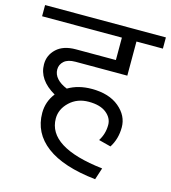

<svg xmlns="http://www.w3.org/2000/svg" viewBox="-129 -739 848 954"><g transform="rotate(15 295.5 -261.5)"><path d="M109.7 -125.9Q109.7 -183.5 145.6 -229.5Q55.6 -281.1 55.6 -361.5Q55.6 -408.5 90.5 -441.1Q125.4 -473.7 189.6 -473.7H395.3V-589H-15.2V-646.6H606.2V-589H470.2V-413.5H203.7Q164.8 -413.5 145.3 -396.1Q125.9 -378.7 125.9 -353.4Q125.9 -328.1 144.1 -307.6Q162.3 -287.2 196.2 -273.5Q248.2 -304.3 317.5 -304.3Q406.5 -304.3 458.3 -261.1Q510.1 -217.9 510.1 -158.2Q510.1 -98.6 480.3 -52.1L417.6 -68.3Q441.9 -106.2 441.9 -152.2Q441.9 -187.6 410.3 -213.1Q378.7 -238.6 319.5 -238.6Q260.4 -238.6 221.2 -201.5Q182 -164.3 182 -116.3Q182 31.3 468.7 64.2L448.9 124.9Q280.6 106.7 195.1 42.2Q109.7 -22.2 109.7 -125.9Z"/></g></svg>

Font: KhulaRegular
Style: Regular
Weight: 400
Designer: Erin McLaughlin, Steve Matteson
Version: Version 1.001;PS 1.0;hotconv 1.0.72;makeotf.lib2.5.5900; ttf